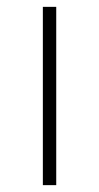

<svg xmlns="http://www.w3.org/2000/svg" viewBox="-20 -540 289 560"><path d="M144 0H105V-520H144Z"/></svg>

Font: Argentum Novus ExtraLight
Style: Regular
Weight: 250
Designer: Julieta Ulanovsky (font) & Cristiano Sobral (main changes)
Foundry: Julieta Ulanovsky (font) & Cristiano Sobral (main changes)
Version: Version 3.00;November 27, 2020;FontCreator 13.0.0.2655 64-bi